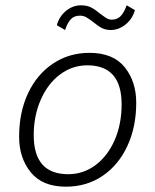

<svg xmlns="http://www.w3.org/2000/svg" viewBox="-20 -694 582 723"><path d="M52 -179Q52 -271 85.5 -342.5Q119 -414 179.5 -454.5Q240 -495 317 -495Q406 -495 449.5 -441Q493 -387 493 -307Q493 -216 459.5 -144Q426 -72 366 -31.5Q306 9 228 9Q140 9 96 -45Q52 -99 52 -179ZM438 -301Q438 -448 309 -448Q252 -448 206 -413.5Q160 -379 133.5 -318.5Q107 -258 107 -185Q107 -38 237 -38Q294 -38 340 -72.5Q386 -107 412 -167Q438 -227 438 -301ZM194 -599Q203 -632 228.5 -653Q254 -674 285 -674Q308 -674 324 -665.5Q340 -657 359 -641Q375 -629 383 -624.5Q391 -620 401 -620Q421 -620 434 -633Q447 -646 457 -674L488 -656Q479 -623 453 -602Q427 -581 397 -581Q378 -581 363.5 -588.5Q349 -596 331 -611Q314 -624 304 -629.5Q294 -635 281 -635Q260 -635 247.5 -622.5Q235 -610 225 -581Z"/></svg>

Font: Niramit ExtraLight
Style: Italic
Weight: 200
Italic angle: -10°
Designer: Katatrad Aksorn Co.,Ltd.
Foundry: Cadson Demak Co.,Ltd.
Version: Version 1.000; ttfautohint (v1.6)